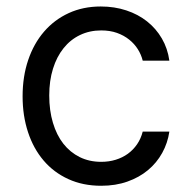

<svg xmlns="http://www.w3.org/2000/svg" viewBox="-20 -573 598 604"><path d="M298.3 11.4Q240.8 11.4 195 -9.6Q149.1 -30.5 117.2 -68Q85.2 -105.5 68.2 -157.1Q51.1 -208.8 51.1 -269.9Q51.1 -332.4 68.7 -384.2Q86.3 -436.1 118.6 -473.5Q150.9 -511 196.2 -531.8Q241.5 -552.6 296.9 -552.6Q340.2 -552.6 377.3 -540.3Q414.4 -528.1 442.6 -505.7Q470.9 -483.3 489.2 -451.9Q507.5 -420.5 512.8 -382.1H429Q424.4 -400.9 413.7 -418Q403.1 -435 386.5 -448.3Q370 -461.6 348 -469.5Q326 -477.3 298.3 -477.3Q261.7 -477.3 231.5 -462.7Q201.3 -448.2 179.9 -421.3Q158.4 -394.5 146.7 -356.9Q134.9 -319.2 134.9 -272.7Q134.9 -225.5 146.5 -186.8Q158 -148.1 179.3 -120.9Q200.6 -93.8 230.8 -78.8Q261 -63.9 298.3 -63.9Q322.8 -63.9 344.1 -70.5Q365.4 -77.1 382.3 -89.3Q399.1 -101.6 411.2 -119.1Q423.3 -136.7 429 -159.1H512.8Q507.5 -122.9 490.2 -91.8Q473 -60.7 445.5 -37.8Q418 -14.9 380.9 -1.8Q343.8 11.4 298.3 11.4Z"/></svg>

Font: Fast_Sans
Style: Regular
Weight: 400
Designer: Rasmus Andersson
Foundry: rsms
Version: Version 3.018;git-588b23468